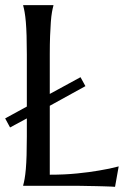

<svg xmlns="http://www.w3.org/2000/svg" viewBox="-20 -720 500 744"><path d="M0 -261.2 84 -307.1V-508.8Q84 -550.3 83 -581.3Q82 -612.3 80.1 -635Q78.1 -657.7 75.4 -672.9Q72.8 -688 69.8 -698.2V-700.2H187V-698.2Q184.1 -688 181.4 -672.9Q178.7 -657.7 177 -635Q175.3 -612.3 174.1 -581.3Q172.9 -550.3 172.9 -508.8V-356L292 -420.9L311 -386.2L172.9 -310.1V-43Q230.5 -43 278.8 -47.9Q327.1 -52.7 363.3 -59.1Q405.3 -65.9 439.9 -75.2L425.8 3.9Q419.9 3.4 408.2 2.9Q396.5 2.4 382.1 2Q367.7 1.5 351.8 1.2Q335.9 1 321.8 0.7Q307.6 0.5 296.6 0.2Q285.6 0 280.8 0H69.8V-2Q72.8 -12.2 75.4 -27.3Q78.1 -42.5 80.1 -64.9Q82 -87.4 83 -118.4Q84 -149.4 84 -190.9V-261.2L19 -226.1Z"/></svg>

Font: Marcellus
Style: Regular
Weight: 400
Designer: Astigmatic (AOETI)
Foundry: Astigmatic (AOETI)
Version: Version 1.000